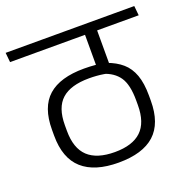

<svg xmlns="http://www.w3.org/2000/svg" viewBox="-130 -742 847 857"><g transform="rotate(-20 293.0 -313.5)"><path d="M288 -585H501L496.5 -630.5H283.5ZM402.5 -600.5H346V-481H402.5ZM-15 -630.5 -10.5 -585H600.5L596 -630.5ZM345.5 -603V-404L403 -401V-603ZM394 -434 359 -394.5Q410.5 -379 435.2 -342.8Q460 -306.5 460 -232V-210Q460 -126.5 418.2 -87Q376.5 -47.5 292.5 -47.5Q207.5 -47.5 165.2 -87.2Q123 -127 123 -210V-236.5Q123 -320 165.5 -358.2Q208 -396.5 296 -396.5Q314 -396.5 331 -395.2Q348 -394 365.8 -391Q383.5 -388 402.5 -383V-433.5Q372 -440 344.8 -442.5Q317.5 -445 289.5 -445Q175.5 -445 118.8 -394.8Q62 -344.5 62 -237V-209.5Q62 -102 120.5 -49.8Q179 2.5 292.5 2.5Q407 2.5 464 -49.2Q521 -101 521 -208.5V-233Q521 -291 506.8 -330.5Q492.5 -370 464.2 -394.5Q436 -419 394 -434Z"/></g></svg>

Font: Anek Devanagari Medium Light
Style: Regular
Weight: 300
Version: Version 1.003